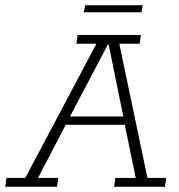

<svg xmlns="http://www.w3.org/2000/svg" viewBox="-49 -717 686 737"><path d="M-29 0 -24 -34H48L321 -549H244L249 -583H492L487 -549H409L517 -34H589L584 0H389L394 -34H472L428 -248L444 -238H195L209 -249L97 -34H175L170 0ZM213 -257 206 -270H433L427 -257L368 -546H365ZM273 -670 278 -697H499L494 -670Z"/></svg>

Font: Rokkitt SemiBold ExtraLight
Style: Italic
Weight: 250
Italic angle: -9°
Version: Version 3.103